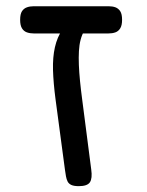

<svg xmlns="http://www.w3.org/2000/svg" viewBox="-20 -602 482 631"><path d="M238.8 9.8Q223.2 9.8 214.6 5.9Q206 2 202.2 -5.5Q198.5 -13 196.8 -22.6Q195 -32.2 193.5 -43.8L162.5 -275.8Q155.5 -329 154.2 -371.5Q153 -414 160.5 -446.9Q168 -479.8 184.8 -504.5L257 -500.8Q249.5 -488.5 245 -471.6Q240.5 -454.8 239.4 -434Q238.2 -413.2 239.2 -388.6Q240.2 -364 243 -335.5Q245.8 -307 250.2 -274.2L279.8 -45.2Q284 -15.8 275.5 -3Q267 9.8 238.8 9.8ZM92 -492Q78.8 -492 68.5 -495.6Q58.2 -499.2 52.2 -509Q46.2 -518.8 46.2 -536.8Q46.2 -555.8 52.2 -565Q58.2 -574.2 68.4 -577.9Q78.5 -581.5 91 -581.5H336.5Q349.8 -581.5 359.5 -577.9Q369.2 -574.2 375.2 -565Q381.2 -555.8 381.2 -536.8Q381.2 -518.8 375.2 -509Q369.2 -499.2 359.1 -495.6Q349 -492 335.5 -492Z"/></svg>

Font: Fredoka Light
Style: Regular
Weight: 300
Designer: Ben Nathan
Foundry: Milena B. Brandão, Ben Nathan
Version: Version 2.001